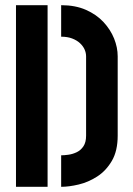

<svg xmlns="http://www.w3.org/2000/svg" viewBox="-20 -720 512 740"><path d="M215.7 0V-121.4Q227.6 -121.4 244 -123.7Q260.4 -126 276 -133.5Q291.5 -141 301.6 -156.2Q311.8 -171.4 311.8 -197V-503Q311.8 -516.4 305.9 -529.6Q300 -542.7 288 -553.8Q276.1 -564.8 258 -571.7Q240 -578.6 215.7 -578.6V-700Q270.5 -700 311.2 -682Q351.9 -664 378.9 -635Q405.9 -605.9 419.8 -571.4Q433.6 -536.9 433.6 -503V-197Q433.6 -138.4 411.1 -99.9Q388.5 -61.4 354.3 -39.5Q320.1 -17.5 282.9 -8.8Q245.8 0 215.7 0ZM41.6 0V-700H163.4V0Z"/></svg>

Font: Stick No Bills ExtraLight
Style: Regular
Weight: 200
Designer: Kosala Senevirathne, Siva Puranthara, Lasantha Premarathna, Tharique Azeez
Foundry: mooniak
Version: Version 2.000